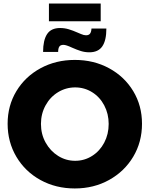

<svg xmlns="http://www.w3.org/2000/svg" viewBox="-20 -1050 844 1083"><path d="M781 -352Q781 -249 731.5 -166Q682 -83 595.5 -35Q509 13 402 13Q295 13 208.5 -34.5Q122 -82 72.5 -165.5Q23 -249 23 -352Q23 -454 72.5 -536Q122 -618 208.5 -665Q295 -712 402 -712Q509 -712 595.5 -665Q682 -618 731.5 -536Q781 -454 781 -352ZM211 -351Q211 -293 237.5 -245.5Q264 -198 308 -170.5Q352 -143 404 -143Q456 -143 499.5 -170.5Q543 -198 568 -245.5Q593 -293 593 -351Q593 -408 568 -455.5Q543 -503 499.5 -530Q456 -557 404 -557Q352 -557 307.5 -530Q263 -503 237 -455.5Q211 -408 211 -351ZM484 -755Q459 -755 436.5 -762Q414 -769 387 -781Q353 -797 338 -797Q321 -797 314.5 -787Q308 -777 308 -757H223Q223 -823 245.5 -857.5Q268 -892 319 -892Q344 -892 367.5 -885Q391 -878 418 -866Q421 -865 437 -858Q453 -851 465 -851Q481 -851 488 -860.5Q495 -870 496 -889H580Q580 -822 557 -788.5Q534 -755 484 -755ZM256 -1030H548V-930H256Z"/></svg>

Font: Montserrat V1
Style: Bold
Weight: 700
Designer: Julieta Ulanovsky
Foundry: Julieta Ulanovsky
Version: Version 6.001